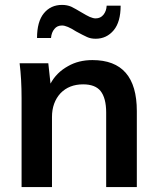

<svg xmlns="http://www.w3.org/2000/svg" viewBox="-20 -763 643 783"><path d="M357 -518Q538 -518 538 -310V0H413V-304Q413 -363 390 -392Q368 -419 319 -419Q262 -419 227 -383Q192 -345 192 -286V0H68V-362Q68 -402 66 -437.5Q64 -473 60 -505H177L186 -422Q210 -467 257 -493Q300 -518 357 -518ZM131 -608Q131 -675 159 -709Q187 -743 233 -743Q253 -743 270 -736Q278 -732 289 -726Q300 -720 313 -712Q333 -700 346 -694Q360 -688 370 -688Q390 -688 402 -703Q414 -718 415 -740H472Q472 -674 444 -640Q415 -605 370 -605Q350 -605 335 -612Q327 -616 315.5 -621.5Q304 -627 290 -635Q253 -659 233 -659Q213 -659 202 -645Q190 -631 188 -608Z"/></svg>

Font: PRinguin Sans
Style: Bold
Weight: 700
Designer: Vernon Adams
Foundry: Vernon Adams
Version: ""